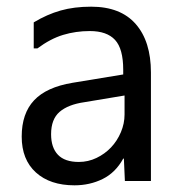

<svg xmlns="http://www.w3.org/2000/svg" viewBox="-20 -558 540 575"><path d="M353 -215V-272L233 -252Q184 -245 158.5 -223Q133 -201 133 -156Q133 -116 153.5 -94.5Q174 -73 216 -73Q244 -73 269 -85Q294 -97 312.5 -116.5Q331 -136 342 -162Q353 -188 353 -215ZM81 -413V-491Q121 -515 161.5 -526.5Q202 -538 253 -538Q341 -538 386.5 -486Q432 -434 432 -341V-16H354L351 -83H349Q326 -41 287.5 -22Q249 -3 203 -3Q130 -3 87.5 -41.5Q45 -80 45 -149Q45 -218 82 -257.5Q119 -297 197 -310L349 -335V-349Q349 -412 324.5 -438.5Q300 -465 249 -465Q207 -465 169 -453.5Q131 -442 92 -413Z"/></svg>

Font: D2Coding ligature
Style: Regular
Weight: 400
Monospace: yes
Designer: Yong-Rak Park; Jeong-Hwan Yoon; Sang-Min Lee;
Foundry: NHN Corporation
Version: Version 1.3.2; Build 20180524